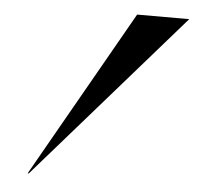

<svg xmlns="http://www.w3.org/2000/svg" viewBox="-58 -882 1116 1002"><g transform="rotate(5 500.0 -380.5)"><path d="M620 -818H893L129 57H123Z"/></g></svg>

Font: Chokokutai
Style: Regular
Weight: 400
Designer: 108号,108go
Foundry: Font Zone 108
Version: Version 1.000; ttfautohint (v1.8.3)